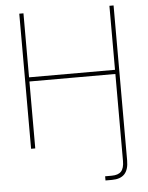

<svg xmlns="http://www.w3.org/2000/svg" viewBox="-61 -777 794 1030"><g transform="rotate(-5 336.0 -262.0)"><path d="M82 -727.5H104.5V-382.8H567.4V-727.5H589.8V0H567.4V-360.4H104.5V0H82ZM500 181.6Q535.6 181.6 551.5 164.3Q567.4 147 567.4 107.4V-62.5H589.8V107.4Q589.8 156.7 567.6 180.4Q545.4 204.1 500 204.1H464.8V181.6Z"/></g></svg>

Font: Intratopia Thin
Style: Regular
Weight: 100
Designer: Rasmus Andersson
Foundry: rsms
Version: Version 3.000;Glyphs 3.2.3 (3260)